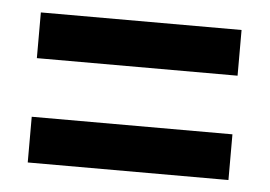

<svg xmlns="http://www.w3.org/2000/svg" viewBox="-34 -545 541 385"><g transform="rotate(5 236.5 -352.0)"><path d="M34 -411V-503H438V-411ZM34 -201V-293H438V-201Z"/></g></svg>

Font: Avrile Sans Condensed SemiBold
Style: Regular
Weight: 600
Width: 3
Designer: Monotype Design Team
Foundry: Monotype Imaging Inc.
Version: Version 2.001;September 10, 2019;FontCreator 11.5.0.2425 64-